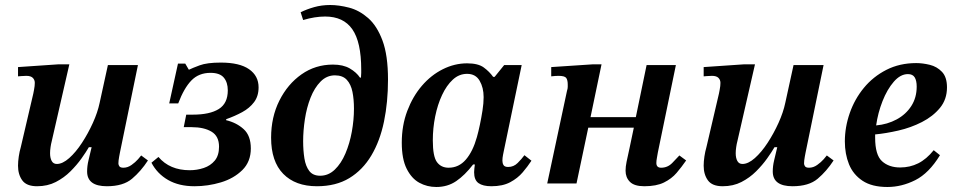

<svg xmlns="http://www.w3.org/2000/svg" viewBox="-20 -733 3811 767"><path d="M128 11Q86 11 69 -12.5Q52 -36 52 -71Q52 -88 55 -108Q58 -128 63 -145L113 -359Q113 -359 116 -374.5Q119 -390 119 -402Q119 -414 111 -422Q103 -430 85 -430Q73 -430 64.5 -429Q56 -428 52 -428V-465L213 -476H257L186 -166Q184 -159 182 -145.5Q180 -132 180 -121Q180 -102 186.5 -90Q193 -78 207 -78Q230 -78 256.5 -101.5Q283 -125 307.5 -162.5Q332 -200 351 -242Q370 -284 378 -322L411 -473H531L459 -123Q459 -123 456 -107Q453 -91 453 -80Q453 -74 457 -68.5Q461 -63 473 -63Q490 -63 505.5 -74Q521 -85 531.5 -97Q542 -109 544 -112L571 -92Q543 -49 507.5 -19Q472 11 407 11Q328 11 328 -48Q328 -70 333.5 -92.5Q339 -115 346 -145H335Q324 -126 305.5 -100Q287 -74 261.5 -48.5Q236 -23 203 -6Q170 11 128 11Z M757 11Q695 11 651.5 -14Q608 -39 585 -83L613 -106Q658 -53 738 -53Q767 -53 794 -62Q821 -71 838 -91.5Q855 -112 855 -147Q855 -189 825 -207Q795 -225 746 -225H714L724 -275H750Q818 -275 854 -297.5Q890 -320 890 -372Q890 -404 874 -423Q858 -442 821 -442Q774 -442 744.5 -411.5Q715 -381 692 -320H656L691 -479H720L734 -455H736Q748 -461 777.5 -472Q807 -483 862 -483Q937 -483 975 -456.5Q1013 -430 1013 -384Q1013 -349 995 -325Q977 -301 947.5 -285Q918 -269 884 -257L883 -253Q925 -243 953.5 -217Q982 -191 982 -140Q982 -87 948 -53.5Q914 -20 862.5 -4.5Q811 11 757 11Z M1246 11Q1160 11 1111.5 -38.5Q1063 -88 1063 -183Q1063 -265 1096 -331Q1129 -397 1184.5 -436Q1240 -475 1310 -475Q1351 -475 1377.5 -459.5Q1404 -444 1418 -423H1422Q1423 -432 1423 -442Q1423 -452 1423 -455Q1423 -565 1387.5 -616Q1352 -667 1279 -667Q1238 -667 1191 -653L1181 -684Q1205 -696 1235 -704.5Q1265 -713 1299 -713Q1334 -713 1374.5 -702.5Q1415 -692 1450.5 -661Q1486 -630 1508 -571Q1530 -512 1530 -415Q1530 -325 1514 -247.5Q1498 -170 1463.5 -112Q1429 -54 1375.5 -21.5Q1322 11 1246 11ZM1259 -31Q1292 -31 1317.5 -55.5Q1343 -80 1360 -120Q1377 -160 1385.5 -207Q1394 -254 1394 -299Q1394 -336 1388 -366Q1382 -396 1365.5 -414Q1349 -432 1318 -432Q1285 -432 1260.5 -407Q1236 -382 1220.5 -342.5Q1205 -303 1198 -257Q1191 -211 1191 -169Q1191 -132 1196 -100.5Q1201 -69 1215.5 -50Q1230 -31 1259 -31Z M1723 14Q1686 14 1655 -3Q1624 -20 1604.5 -59Q1585 -98 1585 -163Q1585 -232 1607 -290Q1629 -348 1665.5 -390.5Q1702 -433 1749 -456.5Q1796 -480 1846 -480Q1890 -480 1912.5 -463.5Q1935 -447 1950 -426H1956L1994 -473H2064L1992 -127Q1992 -127 1989.5 -114.5Q1987 -102 1987 -91Q1987 -81 1991.5 -73.5Q1996 -66 2010 -66Q2032 -66 2048 -82Q2064 -98 2075 -113L2103 -91Q2088 -68 2068 -44.5Q2048 -21 2018 -5Q1988 11 1943 11Q1909 11 1891.5 -1.5Q1874 -14 1874 -45Q1874 -52 1875 -60Q1876 -68 1877 -76H1870Q1837 -33 1802.5 -9.5Q1768 14 1723 14ZM1772 -63Q1813 -63 1841 -95.5Q1869 -128 1885 -185Q1891 -206 1897 -234.5Q1903 -263 1907.5 -292Q1912 -321 1912 -345Q1912 -383 1896 -410.5Q1880 -438 1846 -438Q1814 -438 1789 -415Q1764 -392 1746 -353.5Q1728 -315 1718.5 -268Q1709 -221 1709 -172Q1709 -108 1725.5 -85.5Q1742 -63 1772 -63Z M2554 11Q2514 11 2496.5 -6.5Q2479 -24 2479 -51Q2479 -67 2483 -86.5Q2487 -106 2495 -142L2512 -223H2330L2283 0H2166L2245 -370Q2248 -379 2248 -386Q2248 -393 2248 -395Q2248 -413 2242 -421.5Q2236 -430 2211 -430Q2205 -430 2198 -429.5Q2191 -429 2182 -428V-465L2348 -476H2383L2339 -265H2520L2563 -473H2680L2608 -124Q2607 -117 2604.5 -104Q2602 -91 2602 -82Q2602 -63 2621 -63Q2647 -63 2665.5 -82Q2684 -101 2694 -112L2721 -92Q2703 -66 2683 -42.5Q2663 -19 2632.5 -4Q2602 11 2554 11Z M2867 11Q2825 11 2808 -12.5Q2791 -36 2791 -71Q2791 -88 2794 -108Q2797 -128 2802 -145L2852 -359Q2852 -359 2855 -374.5Q2858 -390 2858 -402Q2858 -414 2850 -422Q2842 -430 2824 -430Q2812 -430 2803.5 -429Q2795 -428 2791 -428V-465L2952 -476H2996L2925 -166Q2923 -159 2921 -145.5Q2919 -132 2919 -121Q2919 -102 2925.5 -90Q2932 -78 2946 -78Q2969 -78 2995.5 -101.5Q3022 -125 3046.5 -162.5Q3071 -200 3090 -242Q3109 -284 3117 -322L3150 -473H3270L3198 -123Q3198 -123 3195 -107Q3192 -91 3192 -80Q3192 -74 3196 -68.5Q3200 -63 3212 -63Q3229 -63 3244.5 -74Q3260 -85 3270.5 -97Q3281 -109 3283 -112L3310 -92Q3282 -49 3246.5 -19Q3211 11 3146 11Q3067 11 3067 -48Q3067 -70 3072.5 -92.5Q3078 -115 3085 -145H3074Q3063 -126 3044.5 -100Q3026 -74 3000.5 -48.5Q2975 -23 2942 -6Q2909 11 2867 11Z M3525 14Q3463 14 3425.5 -11Q3388 -36 3371.5 -77Q3355 -118 3355 -168Q3355 -225 3374.5 -281Q3394 -337 3431 -382Q3468 -427 3521 -454Q3574 -481 3640 -481Q3666 -481 3694.5 -474Q3723 -467 3743 -446Q3763 -425 3763 -384Q3763 -336 3735 -302Q3707 -268 3663 -245.5Q3619 -223 3569 -211.5Q3519 -200 3476 -196Q3476 -190 3476 -183Q3476 -114 3503.5 -89Q3531 -64 3576 -64Q3615 -64 3648 -80.5Q3681 -97 3710 -133L3735 -113Q3691 -41 3636.5 -13.5Q3582 14 3525 14ZM3480 -232Q3525 -236 3562 -256Q3599 -276 3620.5 -309.5Q3642 -343 3642 -387Q3642 -411 3634 -424Q3626 -437 3607 -437Q3577 -437 3550.5 -406.5Q3524 -376 3505.5 -329Q3487 -282 3480 -232Z"/></svg>

Font: STIX Two Text SemiBold
Style: Italic
Weight: 600
Italic angle: -12°
Designer: Ross Mills, John Hudson & Paul Hanslow, Tiro Typeworks Ltd; with prior portions MicroPress Inc. and Coen Hoffman, Elsevi
Foundry: Tiro Typeworks Ltd
Version: Version 2.13 b171